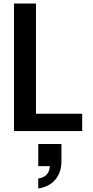

<svg xmlns="http://www.w3.org/2000/svg" viewBox="-20 -740 523 1084"><path d="M59 0V-720H183V0ZM121 0V-98H444V0ZM196 324V268Q229 263 245.5 243.5Q262 224 262 189L306 198H196V73H327V170Q327 233 292.5 274Q258 315 196 324Z"/></svg>

Font: Instrument Sans SemiCondensed SemiBold
Style: Regular
Weight: 600
Width: 4
Designer: Rodrigo Fuenzalida
Foundry: fragTYPE
Version: Version 1.000;gftools[0.9.28]